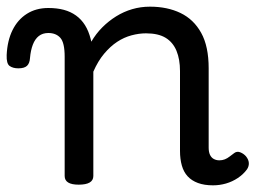

<svg xmlns="http://www.w3.org/2000/svg" viewBox="-75 -539 767 576"><path d="M161 15Q140 15 129.5 8.5Q119 2 119 -11V-369Q119 -411 106 -425.5Q93 -440 70 -440Q53 -440 41.5 -431Q30 -422 23.5 -405Q17 -388 15 -365Q14 -349 6 -341.5Q-2 -334 -20 -334Q-36 -334 -46 -341Q-56 -348 -55 -374Q-53 -417 -37.5 -448.5Q-22 -480 5.5 -497.5Q33 -515 70 -515Q96 -515 116.5 -509.5Q137 -504 153 -492.5Q169 -481 180 -463.5Q191 -446 197 -422L199 -414Q213 -438 232 -457Q251 -476 273.5 -490Q296 -504 321.5 -511.5Q347 -519 375 -519Q427 -519 466.5 -500Q506 -481 528.5 -440.5Q551 -400 551 -334V-96Q551 -83 555 -74.5Q559 -66 566.5 -62Q574 -58 583 -58Q592 -58 599.5 -61Q607 -64 614 -69.5Q621 -75 628 -80Q636 -86 646 -82Q656 -78 663 -70Q671 -60 671.5 -50Q672 -40 666 -31Q655 -16 638.5 -5Q622 6 603 11.5Q584 17 564 17Q538 17 519 10Q500 3 488 -10Q476 -23 470.5 -42.5Q465 -62 465 -86V-326Q465 -361 454.5 -386.5Q444 -412 422 -425.5Q400 -439 363 -439Q342 -439 319.5 -433Q297 -427 276.5 -413.5Q256 -400 237.5 -378Q219 -356 205 -324V-11Q205 2 194 8.5Q183 15 161 15Z"/></svg>

Font: Playwrite ES Deco
Style: Regular
Weight: 400
Designer: Veronika Burian, José Scaglione
Foundry: TypeTogether
Version: Version 1.002